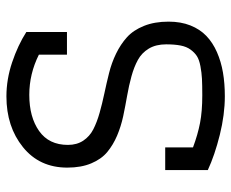

<svg xmlns="http://www.w3.org/2000/svg" viewBox="-82 -638 730 607"><g transform="rotate(-90 283.5 -335.0)"><path d="M446.3 -175.3Q446.3 -207.5 432.9 -230Q419.4 -252.4 397 -264.6Q374.5 -276.9 345.2 -284.9Q315.9 -293 283.7 -298.6Q251.5 -304.2 219.2 -311Q187 -317.9 157.7 -330.3Q128.4 -342.8 106 -361.3Q83.5 -379.9 70.1 -411.9Q56.6 -443.8 56.6 -487.8Q56.6 -575.7 121.3 -627.9Q186 -680.2 281.7 -680.2Q335.9 -680.2 389.6 -662.1Q443.4 -644 485.4 -617.2V-488.8H413.6V-577.6Q353 -607.9 286.6 -607.9Q216.3 -607.9 172.4 -576.9Q128.4 -545.9 128.4 -485.8Q128.4 -457.5 141.8 -437.3Q155.3 -417 177.7 -405.5Q200.2 -394 229.5 -385.7Q258.8 -377.4 291 -370.6Q323.2 -363.8 355.5 -355.7Q387.7 -347.7 417 -333.5Q446.3 -319.3 468.8 -299.1Q491.2 -278.8 504.6 -245.4Q518.1 -211.9 518.1 -167.5Q518.1 -128.9 506.1 -98.6Q494.1 -68.4 472.9 -48.1Q451.7 -27.8 421.6 -14.6Q391.6 -1.5 357.2 4.4Q322.8 10.3 282.2 10.3Q224.1 10.3 160.2 -5.6Q96.2 -21.5 48.8 -43.5V-178.2H120.6V-90.3Q161.1 -75.2 197.8 -68.1Q234.4 -61 285.2 -61Q317.4 -61 337.2 -62Q356.9 -63 377.4 -66.9Q397.9 -70.8 409.2 -78.1Q420.4 -85.4 429.7 -98.1Q439 -110.8 442.6 -129.6Q446.3 -148.4 446.3 -175.3Z"/></g></svg>

Font: Eligible
Style: Regular
Weight: 500
Version: Version 1.1